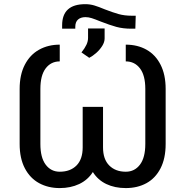

<svg xmlns="http://www.w3.org/2000/svg" viewBox="-20 -911 908 940"><path d="M644.5 -834 642.6 -770.5H623Q582 -770.5 549.3 -779.5Q516.6 -788.6 472.7 -805.7Q445.3 -816.9 429.4 -822Q413.6 -827.1 398.4 -827.1Q375.5 -827.1 362.1 -815.4Q348.6 -803.7 348.6 -779.3V-770.5H284.2V-787.1Q284.2 -890.6 397.5 -890.6Q420.4 -890.6 441.7 -884.3Q462.9 -877.9 493.2 -865.2Q532.2 -850.1 561 -842Q589.8 -834 626 -834ZM411.1 -725.6V-771.5H492.2V-722.7Q492.2 -705.1 480.7 -686.5Q469.2 -668 451.7 -652.3Q434.1 -636.7 417 -627.9L378.9 -654.3Q395.5 -675.3 403.3 -692.1Q411.1 -709 411.1 -725.6ZM177.7 -475.6V-206.1Q177.7 -139.6 203.6 -105Q229.5 -70.3 272.5 -70.3Q324.2 -70.3 354.5 -100.8Q384.8 -131.3 384.8 -189.5V-387.7H484.4V-189.5Q484.4 -131.3 514.9 -100.8Q545.4 -70.3 595.7 -70.3Q639.2 -70.3 665.3 -105Q691.4 -139.6 691.4 -206.1V-475.6Q691.4 -542 665.3 -576.2Q639.2 -610.4 595.7 -610.4V-692.4Q653.3 -692.4 697.3 -667.7Q741.2 -643.1 766.1 -594.2Q791 -545.4 791 -475.6V-206.1Q791 -135.7 766.1 -87.2Q741.2 -38.6 697.3 -14.4Q653.3 9.8 595.7 9.8Q542 9.8 500.5 -10Q459 -29.8 434.6 -68.8Q409.7 -29.8 367.7 -10Q325.7 9.8 272.5 9.8Q215.8 9.8 171.4 -14.4Q127 -38.6 101.6 -87.2Q76.2 -135.7 76.2 -206.1V-475.6Q76.2 -545.4 101.6 -594.2Q127 -643.1 171.4 -667.7Q215.8 -692.4 272.5 -692.4V-610.4Q229.5 -610.4 203.6 -576.2Q177.7 -542 177.7 -475.6Z"/></svg>

Font: Pretendard
Style: Regular
Weight: 400
Designer: Base glyphs from Inter by Rasmus Andersson; Hangeul glyphs from Noto Sans CJK(Source Han Sans) by Jang Soo-young and Kan
Foundry: Kil Hyung-jin
Version: Version 1.309